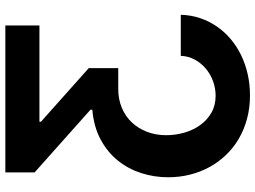

<svg xmlns="http://www.w3.org/2000/svg" viewBox="-140 -628 965 726"><g transform="rotate(-90 343.0 -264.5)"><path d="M291.5 -398.4V-405.5L54.7 -616.5V-727.3H610.1V-598.4H246.1V-592.7L448.9 -411.9V-300.4H370Q331 -300.4 298.7 -286.8Q266.3 -273.1 243.4 -248.8Q220.5 -224.4 207.9 -191.2Q195.3 -158 195.3 -119Q195.3 -84.2 204.9 -50.6Q214.5 -17 233.3 9.2Q252.1 35.5 280 51.7Q307.9 67.8 344.5 67.8Q372.2 67.8 398.6 58.4Q425.1 49 446 31.6Q467 14.2 480.5 -9.9Q494 -34.1 495.4 -63.9H650.6Q649.5 -25.6 638 8.9Q626.4 43.3 606.4 72.4Q586.3 101.6 558.8 124.8Q531.2 148.1 497.9 164.2Q464.5 180.4 426 189.1Q387.4 197.8 345.9 197.8Q298.7 197.8 257.3 186.6Q215.9 175.4 181.5 155.2Q147 134.9 120 106.5Q93 78.1 74.4 43.9Q55.8 9.6 46 -29.8Q36.2 -69.2 36.2 -111.5Q36.2 -163.7 51.8 -212.9Q67.5 -262.1 99.1 -301.5Q130.7 -340.9 178.6 -366.8Q226.6 -392.8 291.5 -398.4Z"/></g></svg>

Font: Cannonade
Style: Bold
Weight: 700
Designer: Rasmus Andersson
Foundry: rsms
Version: Version 3.012;git-f93a4a705